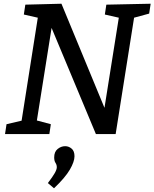

<svg xmlns="http://www.w3.org/2000/svg" viewBox="-20 -720 829 1031"><path d="M551 -695 789 -700 781 -647 700 -625 601 0H495L257 -570L178 -73L253 -53L245 0H7L15 -53L96 -72L183 -625L108 -642L116 -695L310 -700L541 -141L618 -625L543 -642ZM270 291 237 263Q263 229 274 209.5Q285 190 285 178Q285 165 278 154.5Q271 144 271 125Q271 95 289.5 80Q308 65 330 65Q349 65 364.5 78Q380 91 380 119Q380 148 355 191Q330 234 270 291Z"/></svg>

Font: Bitter Medium
Style: Italic
Weight: 500
Italic angle: -9°
Designer: Sol Matas, and Bitter project Authors
Foundry: Sol Matas
Version: Version 2.001